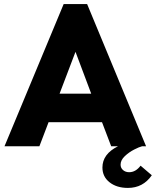

<svg xmlns="http://www.w3.org/2000/svg" viewBox="-20 -717 764 941"><path d="M292 -697H407L696 0H525L480 -118H218L173 0H2ZM427 -258 350 -463 272 -258ZM482 104Q482 38 558 0H676Q663 3 637.5 16Q612 29 591.5 48.5Q571 68 571 90Q571 106 583 116.5Q595 127 613 127Q645 127 669 95L724 142Q681 204 607 204Q552 204 517 176.5Q482 149 482 104Z"/></svg>

Font: Hanken Grotesk Black
Style: Regular
Weight: 900
Designer: Alfredo Marco Pradil
Foundry: Hanken Design Co.
Version: Version 3.014